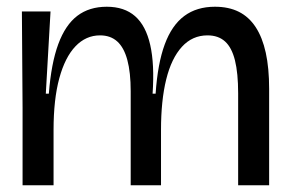

<svg xmlns="http://www.w3.org/2000/svg" viewBox="-20 -550 859 570"><path d="M47 0V-230L45 -516H130L116 -272H125Q132 -362 153 -419Q174 -476 209.5 -503Q245 -530 297 -530Q349 -530 381 -502Q413 -474 426 -416.5Q439 -359 433 -272H442Q448 -361 469 -418Q490 -475 527 -502.5Q564 -530 618 -530Q659 -530 689 -515Q719 -500 739 -469.5Q759 -439 769 -393.5Q779 -348 779 -286V0H687V-273Q687 -333 677.5 -371Q668 -409 648 -427Q628 -445 596 -445Q551 -445 520 -411Q489 -377 473.5 -314.5Q458 -252 458 -164V0H368V-279Q368 -335 358 -372Q348 -409 328 -427Q308 -445 277 -445Q235 -445 204 -412.5Q173 -380 156 -317.5Q139 -255 139 -164V0Z"/></svg>

Font: Bricolage Grotesque 96pt
Style: Regular
Weight: 400
Version: Version 1.001;gftools[0.9.33.dev8+g029e19f]